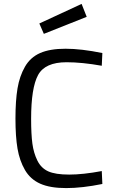

<svg xmlns="http://www.w3.org/2000/svg" viewBox="-20 -951 584 981"><path d="M503 -11Q400 10 318 10Q236 10 185.5 -12.5Q135 -35 107.5 -82.5Q80 -130 69.5 -191.5Q59 -253 59 -345Q59 -437 69.5 -499.5Q80 -562 107.5 -610Q135 -658 185 -680Q235 -702 315 -702Q395 -702 503 -680L500 -615Q399 -633 320 -633Q210 -633 174.5 -567.5Q139 -502 139 -344Q139 -265 145.5 -217Q152 -169 171 -130.5Q190 -92 226.5 -75.5Q263 -59 333.5 -59Q404 -59 500 -77ZM181 -831 397 -931 423 -865 204 -778Z"/></svg>

Font: Titillium Web
Style: Regular
Weight: 400
Version: Version 1.002;PS 57.000;hotconv 1.0.70;makeotf.lib2.5.55311